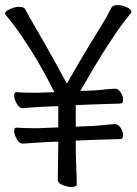

<svg xmlns="http://www.w3.org/2000/svg" viewBox="-21 -729 541 758"><path d="M353 -177 278 -174V-146Q278 -137 278.5 -116.5Q279 -96 280 -72.5Q281 -49 281.5 -29.5Q282 -10 282 -1Q282 9 261 9Q245 9 226 1.5Q207 -6 207 -19Q207 -25 207.5 -42Q208 -59 208 -80Q208 -101 208.5 -119.5Q209 -138 209 -147V-170L159 -168L69 -162H68Q55 -162 45 -180Q35 -198 35 -212Q35 -225 44 -225H46Q58 -224 73.5 -223.5Q89 -223 105 -223Q118 -223 131.5 -223Q145 -223 158 -224L209 -226V-310L159 -308Q136 -307 112.5 -305.5Q89 -304 69 -302H68Q55 -302 45 -320Q35 -338 35 -352Q35 -365 44 -365H46Q58 -364 73.5 -363.5Q89 -363 105 -363Q118 -363 131.5 -363Q145 -363 158 -364L194 -365Q144 -463 104.5 -525.5Q65 -588 39 -622.5Q13 -657 1 -671Q-1 -673 -1 -676Q-1 -684 18 -693Q37 -702 55 -702Q73 -702 79 -692Q87 -677 96 -660.5Q105 -644 117 -624Q142 -581 162 -545.5Q182 -510 201.5 -475Q221 -440 243 -399Q268 -443 288.5 -478Q309 -513 331 -549Q353 -585 381 -631Q394 -651 402.5 -667.5Q411 -684 419 -699Q425 -709 443 -709Q460 -709 479 -700.5Q498 -692 498 -683Q498 -680 496 -678Q492 -673 469 -643.5Q446 -614 403.5 -548.5Q361 -483 296 -370L352 -372Q363 -373 379.5 -374.5Q396 -376 411 -377.5Q426 -379 433 -379Q446 -379 455.5 -364Q465 -349 465 -335Q465 -320 453 -320L353 -317L278 -314V-229L352 -232Q369 -233 396 -236Q423 -239 433 -239Q446 -239 455.5 -224Q465 -209 465 -195Q465 -180 453 -180Z"/></svg>

Font: Moon Stars Kai HW
Style: Regular
Weight: 400
Designer: GuiWonder
Version: Version 1.101